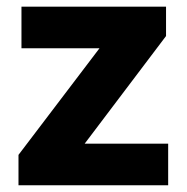

<svg xmlns="http://www.w3.org/2000/svg" viewBox="-20 -548 552 568"><path d="M477.5 -123V0H73.2H34.7V-89.8L274.4 -405.3H43.5V-528.3H419.4H471.2V-441.4L230.5 -123Z"/></svg>

Font: Heebo ExtraBold
Style: Regular
Weight: 800
Designer: Oded Ezer
Foundry: Meir Sadan
Version: Version 2.001; ttfautohint (v1.5.14-ce02) -l 8 -r 50 -G 200 